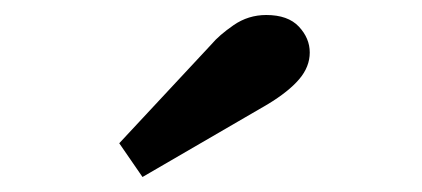

<svg xmlns="http://www.w3.org/2000/svg" viewBox="-20 -809 562 256"><path d="M139 -618 262 -750Q272 -762 291.5 -775.5Q311 -789 335 -789Q364 -789 378.5 -773.5Q393 -758 393 -739Q393 -720 379 -703.5Q365 -687 337 -670L170 -573Z"/></svg>

Font: Taviraj Bold
Style: Regular
Weight: 700
Designer: Katatrad Team
Foundry: CadsonDemak
Version: Version 1.030